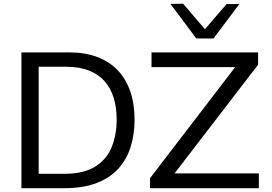

<svg xmlns="http://www.w3.org/2000/svg" viewBox="-20 -988 1430 1008"><path d="M92.5 0Q92.5 -59.5 92.5 -114.5Q92.5 -169.5 92.5 -235.5V-474.5Q92.5 -542 92.5 -597.8Q92.5 -653.5 92.5 -713Q137.5 -713 178.5 -713Q219.5 -713 260 -713Q300.5 -713 343 -713Q425.5 -713 489.5 -689.2Q553.5 -665.5 597.2 -619.8Q641 -574 663.8 -508.5Q686.5 -443 686.5 -359.5Q686.5 -284 666.5 -218.8Q646.5 -153.5 602.8 -104.2Q559 -55 488.2 -27.5Q417.5 0 316 0Q273 0 236.5 0Q200 0 165.2 0Q130.5 0 92.5 0ZM183 -75.5H316.5Q418.5 -75.5 479 -112.8Q539.5 -150 566 -214.8Q592.5 -279.5 592.5 -361Q592.5 -423.5 576.8 -474.5Q561 -525.5 528.8 -562Q496.5 -598.5 446.2 -618Q396 -637.5 327.5 -637.5H183Q183 -594.5 183 -551.8Q183 -509 183 -458V-253Q183 -203 183 -160.5Q183 -118 183 -75.5ZM767.5 0V-52Q795.5 -89 830.8 -135Q866 -181 901.8 -227.5Q937.5 -274 967.5 -313L1239 -667.5L1260 -635.5H1056.5Q993.5 -635.5 922.8 -635.5Q852 -635.5 775.5 -635.5V-713H1335V-648Q1288 -587.5 1243.2 -529Q1198.5 -470.5 1153.5 -412L867 -39.5L853.5 -77.5H1039.5Q1084 -77.5 1138.5 -77.5Q1193 -77.5 1245.8 -77.5Q1298.5 -77.5 1339 -77.5V0ZM1010.5 -786Q976.5 -832 942.5 -877.2Q908.5 -922.5 874.5 -967.5L941.5 -968.5Q973 -931.5 1004.2 -895Q1035.5 -858.5 1068 -820.5H1044Q1076 -858 1107 -894.2Q1138 -930.5 1169.5 -966.5H1236.5Q1203 -922 1169.2 -877Q1135.5 -832 1101 -786Z"/></svg>

Font: Commissioner Thin
Style: Regular
Weight: 400
Version: Version 1.000